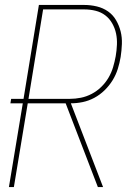

<svg xmlns="http://www.w3.org/2000/svg" viewBox="-20 -755 540 775"><path d="M375 0 245 -338H92L36 0H16L72 -338H22L25 -356H75L137 -735H320Q346 -735 371 -729Q396 -723 416 -709Q436 -695 448.5 -673.5Q461 -652 467 -628Q473 -604 472 -577.5Q471 -551 467 -525Q463 -501 455.5 -477Q448 -453 434.5 -431Q421 -409 402 -390.5Q383 -372 360.5 -360Q338 -348 314 -343Q290 -338 266 -338L396 0ZM262 -356Q284 -356 306.5 -360.5Q329 -365 350 -376Q371 -387 388.5 -404Q406 -421 418 -441.5Q430 -462 436.5 -484Q443 -506 447 -528Q451 -551 452 -574.5Q453 -598 448.5 -619.5Q444 -641 433 -660.5Q422 -680 405 -693Q388 -706 366 -711.5Q344 -717 320 -717H154L95 -356Z"/></svg>

Font: Iosevka Thin Oblique
Style: Regular
Weight: 100
Italic angle: -9°
Monospace: yes
Designer: Belleve Invis
Foundry: Belleve Invis
Version: Version 32.5.0; ttfautohint (v1.8.4)